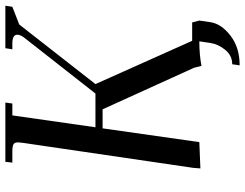

<svg xmlns="http://www.w3.org/2000/svg" viewBox="-116 -626 888 695"><g transform="rotate(-90 327.5 -278.0)"><path d="M65.9 3.9 67.9 -22 158.2 -637.2Q160.2 -650.9 160.2 -655.8Q160.2 -668.5 153.3 -672.6Q146.5 -676.8 127.9 -676.8H86.9L89.8 -702.1H304.2L300.8 -676.8H257.8L214.8 -376H336.9L541 -636.2Q549.8 -648.4 549.8 -659.2Q549.8 -676.8 518.1 -676.8H497.1L501 -702.1H654.8L650.9 -676.8L586.9 -651.9L371.1 -376L527.8 -25.9H594.2L601.1 0L595.2 40Q589.4 79.6 546.4 112.8Q503.4 146 439 146L442.9 119.1Q474.1 119.1 494.9 94Q515.6 68.8 520 40L525.9 0Q477.1 0 437 7.8L430.2 -19L279.8 -350.1H210.9L161.1 0Z"/></g></svg>

Font: Dihjauti
Style: Bold Italic
Weight: 700
Italic angle: -9°
Designer: T. Christopher White
Version: Version 3.0.0